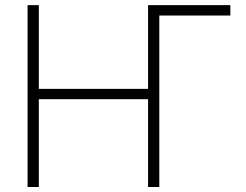

<svg xmlns="http://www.w3.org/2000/svg" viewBox="-20 -748 982 768"><path d="M901.4 -727.5V-686H595.2L574.2 -727.5ZM90.3 0V-727.5H135.3V-392.6H572.3V-727.5H617.2V0H572.3V-351.1H135.3V0Z"/></svg>

Font: Inter 24pt ExtraLight
Style: Regular
Weight: 250
Designer: Rasmus Andersson
Foundry: rsms
Version: Version 4.001;git-66647c0bb